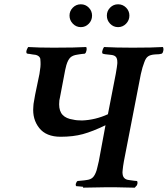

<svg xmlns="http://www.w3.org/2000/svg" viewBox="-20 -864 774 886"><path d="M109.9 -647Q158.2 -644 227.1 -644Q328.1 -644 377.9 -647Q382.3 -638.2 377 -624Q376 -619.1 371.1 -616.2Q369.1 -616.2 365.2 -615.7Q361.3 -615.2 359.9 -615.2Q355.5 -614.7 347.2 -613.5Q338.9 -612.3 336.9 -611.8Q315.4 -608.9 304.4 -598.4Q293.5 -587.9 286.1 -563Q286.1 -562 280.8 -541L256.8 -415Q256.3 -412.6 255.4 -408Q254.4 -403.3 253.9 -400.9Q253.9 -397.9 253.4 -391.6Q252.9 -385.3 252.9 -382.8Q252.9 -350.6 269.3 -333.5Q285.6 -316.4 317.9 -312Q333 -308.1 358.9 -308.1Q420.4 -310.5 478 -336.9L514.2 -522.9Q520.5 -559.1 521 -567.9Q521.5 -570.3 521.5 -573.5Q521.5 -576.7 521.2 -580.1Q521 -583.5 521 -585Q519.5 -597.7 512.7 -603.5Q505.9 -609.4 492.2 -610.8Q490.7 -611.3 464.8 -613.8Q462.9 -613.8 459.5 -615Q456.1 -616.2 454.1 -616.2Q449.2 -621.1 453.1 -631.8Q454.1 -637.7 460 -647Q514.2 -644 591.8 -644Q685.1 -644 731.9 -647Q736.8 -637.2 731.9 -624Q731 -619.1 726.1 -616.2Q724.1 -616.2 720 -615Q715.8 -613.8 713.9 -613.8Q710.4 -613.8 704.1 -613.3Q697.8 -612.8 694.8 -612.8Q674.3 -611.3 663.6 -604Q652.8 -596.7 646 -577.1Q637.2 -555.2 629.9 -522L551.8 -120.1Q547.4 -95.7 545.9 -78.1Q544.4 -67.4 545.9 -60.1Q548.8 -36.1 575.2 -33.2Q580.1 -32.2 600.1 -29.8Q602.1 -29.8 606 -29.3Q609.9 -28.8 611.8 -28.8Q615.7 -25.4 614.3 -16.8Q612.8 -8.3 607.9 -4.9L602.1 2H597.2L505.9 0H476.1L362.8 2L363.8 -2Q356.4 -2.9 345.5 -3.9Q334.5 -4.9 332 -4.9Q326.7 -10.3 332 -21Q333.5 -25.9 337.9 -28.8Q339.4 -28.8 343.3 -29.3Q347.2 -29.8 349.1 -29.8Q372.6 -31.7 378.9 -33.2Q397.9 -35.2 408.2 -45.2Q418.5 -55.2 425.8 -78.1Q425.8 -78.6 429.9 -94.5Q434.1 -110.4 436 -120.1L466.8 -286.1Q407.2 -257.3 362.5 -245.1Q317.9 -232.9 259.8 -232.9Q192.9 -232.9 160.9 -273.4Q128.9 -314 133.8 -371.1Q133.8 -379.9 134.8 -384.8Q135.7 -391.6 138.4 -405.5Q141.1 -419.4 142.1 -426.8L162.1 -522.9Q168.5 -559.1 167 -578.1Q167 -587.9 166 -592.8Q161.1 -611.3 129.9 -612.8Q120.1 -615.2 116.2 -615.2Q109.9 -615.2 104 -617.2Q99.6 -622.1 103 -632.8Q104 -636.7 109.9 -647ZM473.1 -792Q473.1 -813.5 488.3 -828.9Q503.4 -844.2 524.9 -844.2Q546.4 -844.2 561.8 -828.9Q577.1 -813.5 577.1 -792Q577.1 -770.5 561.8 -754.6Q546.4 -738.8 524.9 -738.8Q503.4 -738.8 488.3 -754.4Q473.1 -770 473.1 -792ZM404.8 -792Q404.8 -770 389.6 -754.4Q374.5 -738.8 353 -738.8Q331.5 -738.8 316.2 -754.6Q300.8 -770.5 300.8 -792Q300.8 -813.5 316.2 -828.9Q331.5 -844.2 353 -844.2Q374.5 -844.2 389.6 -828.9Q404.8 -813.5 404.8 -792Z"/></svg>

Font: Common Serif SemiBold
Style: Italic
Weight: 600
Italic angle: -12°
Designer: Philipp H. Poll, Khaled Hosny
Foundry: Stefan Peev, Context Ltd.
Version: Version 1.026